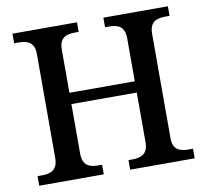

<svg xmlns="http://www.w3.org/2000/svg" viewBox="-79 -801 958 888"><g transform="rotate(-10 400.0 -357.0)"><path d="M35 0H338V-45H321C280 -45 247 -56 247 -114V-346H554V-114C554 -56 521 -45 478 -45H462V0H765V-45H746C705 -45 671 -55 671 -110V-600C671 -659 704 -669 746 -669H765V-714H462V-669H478C521 -669 554 -659 554 -600V-399H247V-601C247 -659 280 -669 321 -669H338V-714H35V-669H53C95 -669 130 -659 130 -603V-114C130 -56 96 -45 55 -45H35Z"/></g></svg>

Font: Noto Serif Devanagari Medium
Style: Regular
Weight: 500
Designer: Universal Thirst, Indian Type Foundry and the Monotype Design Team
Foundry: Monotype Imaging Inc.
Version: Version 2.004